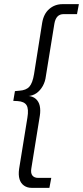

<svg xmlns="http://www.w3.org/2000/svg" viewBox="-20 -725 400 925"><path d="M132 180Q111 180 95.5 169Q80 158 74 138Q68 118 72 89L112 -158Q119 -200 108 -218Q97 -236 65 -238L44 -239L52 -286L73 -288Q106 -290 121.5 -307.5Q137 -325 144 -368L183 -614Q190 -658 217 -681.5Q244 -705 281 -705H360L351 -657H287Q268 -657 257 -645.5Q246 -634 242 -611L201 -358Q198 -332 186 -310.5Q174 -289 155.5 -276Q137 -263 112 -262L113 -263Q137 -262 152 -249Q167 -236 171.5 -215Q176 -194 172 -168L131 86Q127 109 136 120.5Q145 132 164 132H227L218 180Z"/></svg>

Font: Nunito Sans 10pt Condensed Light
Style: Italic
Weight: 300
Width: 3
Italic angle: -9°
Designer: Vernon Adams
Foundry: Vernon Adams
Version: Version 3.101;gftools[0.9.27]